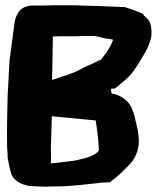

<svg xmlns="http://www.w3.org/2000/svg" viewBox="-20 -730 601 730"><path d="M7 -170C8 -158 9 -147 9 -135V-132C12 -112 17 -91 20 -78C29 -40 64 -29 86 -24L88 -23L128 -21L163 -20L166 -21H167C188 -21 214 -21 242 -23C287 -26 331 -32 372 -36L398 -37L404 -42C429 -60 447 -79 467 -99C491 -122 508 -153 508 -196C507 -226 500 -253 494 -277C491 -293 486 -308 479 -323C466 -349 439 -367 412 -373C403 -375 403 -374 402 -392C403 -392 407 -393 409 -393L418 -394C434 -407 454 -423 470 -439C480 -449 489 -461 500 -478H501V-479C518 -509 541 -538 553 -581C558 -599 556 -618 554 -630C551 -652 536 -664 527 -671L524 -677C503 -687 480 -695 455 -703H452C388 -706 330 -708 259 -710H186L145 -709H104C99 -709 63 -708 49 -681L48 -680C39 -665 35 -648 33 -627C30 -605 27 -582 24 -558L16 -498V-497C14 -453 11 -410 9 -365L7 -265C6 -231 7 -201 7 -172ZM173 -109C173 -113 174 -120 174 -128C173 -162 174 -199 176 -253L177 -288L344 -272C349 -239 355 -194 356 -158C345 -140 314 -130 267 -120C244 -116 217 -114 186 -110C185 -110 177 -109 176 -109ZM178 -426 181 -584V-586C181 -588 180 -589 180 -591C190 -592 203 -592 216 -592H255C266 -592 278 -592 292 -593H339C350 -592 369 -586 386 -583H388C396 -582 404 -581 410 -579C406 -568 400 -554 391 -540C385 -530 375 -519 364 -503C364 -503 360 -501 357 -500H356C347 -496 334 -489 325 -485L313 -480C303 -476 293 -471 283 -465C254 -449 218 -440 178 -426Z"/></svg>

Font: Vapor
Style: Blk
Weight: 900
Foundry: Cannot Into Space Fonts
Version: Version 0.179